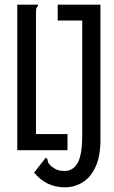

<svg xmlns="http://www.w3.org/2000/svg" viewBox="-20 -643 490 822"><path d="M258 159Q178 159 126 96L176 32Q185 39 184.5 45.5Q184 52 193 62Q200 71 216 80Q232 89 256 89Q293 89 312.5 54.5Q332 20 332 -64V-555H227V-623H410V-61Q412 19 391 67Q370 115 334.5 137Q299 159 258 159ZM54 0V-623H143Q143 -616 140.5 -614.5Q138 -613 136 -608.5Q134 -604 134 -589V-69H269V0Z"/></svg>

Font: Inconsolata SemiCondensed Medium
Style: Regular
Weight: 500
Width: 4
Monospace: yes
Designer: Raph Levien, Cyreal, Brenton Simpson
Foundry: Raph Levien, Cyreal, Google
Version: Version 3.001; ttfautohint (v1.8.2.53-6de2)